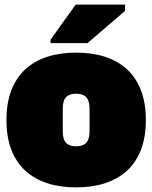

<svg xmlns="http://www.w3.org/2000/svg" viewBox="-20 -798 660 832"><path d="M612 -278Q612 -204 591 -149.5Q570 -95 530.5 -58.5Q491 -22 435 -4Q379 14 310 14Q241 14 185 -4Q129 -22 89.5 -58.5Q50 -95 29 -149.5Q8 -204 8 -278Q8 -351 29 -406Q50 -461 89.5 -497.5Q129 -534 185 -552Q241 -570 310 -570Q379 -570 435 -552Q491 -534 530.5 -497.5Q570 -461 591 -406Q612 -351 612 -278ZM310 -164Q339 -164 353.5 -179Q368 -194 368 -228V-328Q368 -362 353.5 -377Q339 -392 310 -392Q281 -392 266.5 -377Q252 -362 252 -328V-228Q252 -194 266.5 -179Q281 -164 310 -164ZM359 -611H199V-626L308 -778H522V-751Z"/></svg>

Font: Alfa Slab One
Style: Regular
Weight: 400
Designer: JM Sole
Foundry: JM Sole
Version: Version 1.001